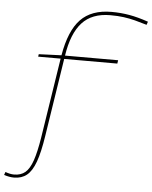

<svg xmlns="http://www.w3.org/2000/svg" viewBox="-137 -801 851 1073"><g transform="rotate(5 289.0 -265.0)"><path d="M-18 220Q-44 220 -74 210L-68 193Q-41 203 -19 203Q19 203 43.5 182.5Q68 162 84.5 114Q101 66 114 -15L184 -465H58L60 -479L187 -484Q211 -624 272 -687Q333 -750 445 -750Q497 -750 545.5 -741.5Q594 -733 652 -713L646 -695Q610 -706 579 -714Q548 -722 515 -726.5Q482 -731 440 -731Q337 -731 281.5 -670Q226 -609 207 -484H505L502 -465H204L136 -27Q122 65 102.5 119Q83 173 54 196.5Q25 220 -18 220Z"/></g></svg>

Font: Georama Extra Expanded Thin
Style: Italic
Weight: 100
Width: 8
Italic angle: -9°
Designer: Jean-Baptiste Levee
Foundry: Production Type
Version: Version 1.000